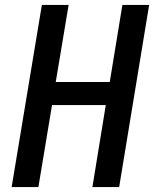

<svg xmlns="http://www.w3.org/2000/svg" viewBox="-20 -755 640 775"><path d="M27 0 149 -735H257L205 -424H423L474 -735H582L461 0H353L407 -331H190L135 0Z"/></svg>

Font: Iosevka Curly SmBdEx
Style: Italic
Weight: 600
Width: 7
Italic angle: -9°
Monospace: yes
Designer: Belleve Invis
Foundry: Belleve Invis
Version: Version 11.1.0; ttfautohint (v1.8.3)